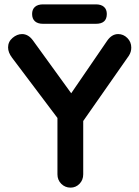

<svg xmlns="http://www.w3.org/2000/svg" viewBox="-20 -859 636 879"><path d="M570 -604 361 -305V-61Q361 -35 344 -17.5Q327 0 303 0Q278 0 260.5 -17.5Q243 -35 243 -61V-319L35 -595Q17 -619 17 -642Q17 -668 37.5 -685.5Q58 -703 81 -703Q109 -703 130 -675L306 -432L471 -673Q492 -703 521 -703Q545 -703 563 -685Q581 -667 581 -641Q581 -621 570 -604ZM127 -795Q127 -816 140 -827.5Q153 -839 177 -839H419Q443 -839 456 -827.5Q469 -816 469 -795Q469 -750 419 -750H177Q153 -750 140 -761.5Q127 -773 127 -795Z"/></svg>

Font: Quicksand
Style: Bold
Weight: 700
Version: Version 3.000